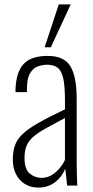

<svg xmlns="http://www.w3.org/2000/svg" viewBox="-20 -840 419 869"><path d="M154 9Q119 9 93 -7Q67 -23 52.5 -51.5Q38 -80 38 -117Q38 -154 47.5 -181.5Q57 -209 82 -233Q107 -257 153.5 -283.5Q200 -310 274 -345V-386Q274 -449 266.5 -484Q259 -519 241.5 -533Q224 -547 194 -547Q171 -547 150 -539Q129 -531 115.5 -507.5Q102 -484 102 -438V-423H50Q50 -506 83.5 -546.5Q117 -587 196 -587Q269 -587 298 -541Q327 -495 327 -392V-101Q327 -93 327.5 -70.5Q328 -48 328.5 -27Q329 -6 330 0H284Q282 -21 279 -44Q276 -67 275 -77Q262 -41 230 -16Q198 9 154 9ZM167 -35Q192 -35 212 -46.5Q232 -58 248 -76.5Q264 -95 274 -116V-306Q221 -278 185.5 -258Q150 -238 129.5 -220Q109 -202 100 -179.5Q91 -157 91 -125Q91 -73 115 -54Q139 -35 167 -35ZM182 -626 246 -820H300L210 -626Z"/></svg>

Font: Oswald ExtraLight
Style: Regular
Weight: 250
Designer: Vernon Adams
Foundry: Vernon Adams
Version: Version 4.100; ttfautohint (v1.8.1.43-b0c9)